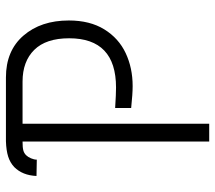

<svg xmlns="http://www.w3.org/2000/svg" viewBox="-59 -665 725 647"><g transform="rotate(-90 303.5 -341.5)"><path d="M104 -616Q98 -610 93.5 -599.5Q89 -589 89 -580L34 -581Q36 -628 64 -656Q79 -670 99.5 -676.5Q120 -683 151 -684H366Q456 -684 507 -625Q558 -566 558 -472Q558 -401 528 -352.5Q498 -304 448 -280.5Q398 -257 337 -257Q311 -257 263 -262V-316Q310 -313 332 -313Q498 -313 498 -471Q498 -549 459 -588.5Q420 -628 352 -628H210V1H150V-628Q130 -628 120.5 -625.5Q111 -623 104 -616Z"/></g></svg>

Font: Bellota
Style: Regular
Weight: 400
Designer: Kemie Guaida
Foundry: Kemie Guaida
Version: Version 4.001